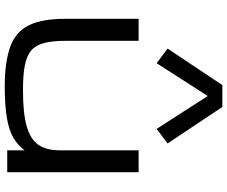

<svg xmlns="http://www.w3.org/2000/svg" viewBox="-95 -866 972 822"><g transform="rotate(90 391.0 -455.0)"><path d="M351.6 10.7Q243.7 10.7 177.7 -13.7Q114.3 -37.6 87.4 -94.7Q60.5 -148.9 60.5 -250V-562.5H154.8V-250Q154.8 -192.4 164.1 -158.7Q172.9 -123 195.8 -103Q218.3 -83.5 260.7 -75.2Q298.3 -67.4 368.2 -67.4Q465.8 -67.4 521.5 -83.5Q577.1 -99.6 600.6 -134.3Q623.5 -168.9 623.5 -223.6V-562.5H717.3V0H623.5V-74.7Q603 -46.4 571.8 -27.3Q541 -8.8 488.3 1Q432.1 10.7 351.6 10.7ZM188 -686.5 344.2 -920.9H438L594.2 -686.5L531.7 -639.6L391.1 -858.4L250.5 -639.6Z"/></g></svg>

Font: Michroma+
Style: Regular
Weight: 400
Designer: beogot
Foundry: beogot
Version: Version